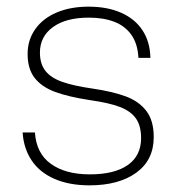

<svg xmlns="http://www.w3.org/2000/svg" viewBox="-20 -547 534 577"><path d="M48 -149H85Q89 -86 133 -54.5Q177 -23 250 -23Q324 -23 364 -51Q404 -79 404 -132Q404 -169 388.5 -191Q373 -213 340.5 -225.5Q308 -238 251 -246Q185 -256 145 -271Q105 -286 84 -313Q63 -340 63 -385Q63 -427 86 -459.5Q109 -492 150.5 -509.5Q192 -527 246 -527Q303 -527 344.5 -508.5Q386 -490 408.5 -455.5Q431 -421 432 -373H396Q394 -415 375 -442Q356 -469 323.5 -481.5Q291 -494 247 -494Q178 -494 139 -465.5Q100 -437 100 -389Q100 -355 116.5 -334Q133 -313 167 -301Q201 -289 257 -281Q318 -272 357.5 -257.5Q397 -243 419.5 -214Q442 -185 442 -135Q442 -66 389.5 -28Q337 10 249 10Q188 10 143.5 -9.5Q99 -29 75 -65Q51 -101 48 -149Z"/></svg>

Font: Mona Sans VF XLt
Style: Regular
Weight: 200
Designer: Deni Anggara
Foundry: GitHub
Version: Version 2.000;Glyphs 3.2.3 (3260)